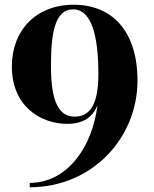

<svg xmlns="http://www.w3.org/2000/svg" viewBox="-20 -780 650 810"><path d="M560 -440C560 -650 452 -760 291 -760C130 -760 30 -650 30 -500C30 -330 153 -257.5 264 -257.5C332.5 -257.5 371 -286.5 391 -335.5C370.5 -162.5 265 -8.5 105.5 -8.5V10C368 10 560 -197 560 -440ZM195 -500C195 -635 209.5 -740.5 288.5 -740.5C367.5 -740.5 395 -624.5 395 -470V-469C395 -343.5 362.5 -288 295 -288C231 -288 195 -345.5 195 -500Z"/></svg>

Font: Bodoni* 11pt
Style: Bold
Weight: 700
Version: Version 2.3